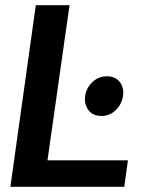

<svg xmlns="http://www.w3.org/2000/svg" viewBox="-20 -720 561 740"><path d="M20 0 118 -700H248L163 -102H473L459 0ZM371 -273Q338 -273 321 -295.5Q304 -318 308 -349Q313 -382 336.5 -404Q360 -426 392 -426Q424 -426 441.5 -404Q459 -382 454 -349Q449 -318 426 -295.5Q403 -273 371 -273Z"/></svg>

Font: Host Grotesk
Style: Bold Italic
Weight: 700
Italic angle: -8°
Designer: Doğukan Karapınar
Foundry: Element Type
Version: Version 1.003; ttfautohint (v1.8.4.7-5d5b)